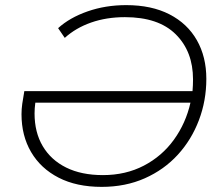

<svg xmlns="http://www.w3.org/2000/svg" viewBox="-20 -725 856 750"><path d="M377 5Q279 5 209 -31Q139 -67 101.5 -131Q64 -195 64 -279Q64 -299 67 -320Q70 -341 75 -369H732Q734 -392 734 -415Q734 -524 666.5 -591Q599 -658 468 -658Q396 -658 336 -637Q276 -616 233 -577L207 -615Q252 -656 322 -680.5Q392 -705 473 -705Q572 -705 642 -669Q712 -633 749 -568Q786 -503 786 -417Q786 -332 757 -255.5Q728 -179 674.5 -120.5Q621 -62 545.5 -28.5Q470 5 377 5ZM724 -324H118Q115 -302 115 -282Q115 -208 147 -154Q179 -100 238.5 -70.5Q298 -41 382 -41Q471 -41 542 -78Q613 -115 659.5 -179.5Q706 -244 724 -324Z"/></svg>

Font: Montserrat Light
Style: Italic
Weight: 300
Italic angle: -11.3°
Designer: Julieta Ulanovsky
Foundry: Julieta Ulanovsky
Version: Version 9.000; ttfautohint (v1.8.4.7-5d5b)